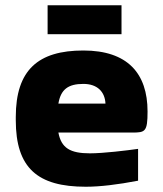

<svg xmlns="http://www.w3.org/2000/svg" viewBox="-20 -701 621 730"><path d="M541 -277C541 -422 465 -509 297 -509C125 -509 40 -435 40 -256V-244C40 -62 123 9 306 9C360 9 427 1 505 -14V-135C463 -129 373 -118 322 -118C247 -118 213 -138 202 -197H483C532 -197 541 -200 541 -277ZM161 -571H442V-681H161ZM202 -307C211 -361 239 -382 297 -382C350 -382 379 -352 381 -307Z"/></svg>

Font: LT Wave Text Black
Style: Regular
Weight: 900
Designer: Daniel Lyons
Version: Version 2.5 (Glyphs App)